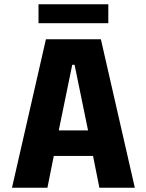

<svg xmlns="http://www.w3.org/2000/svg" viewBox="-20 -885 690 905"><path d="M615.5 0H448.5L418.5 -150H233.5L203.5 0H36.5L196.5 -700H455.5ZM320.5 -579.5 257 -270.5H395L331.5 -579.5ZM161.5 -775.5V-865H490.5V-775.5Z"/></svg>

Font: Trispace Thin
Style: Bold
Weight: 700
Version: Version 1.210